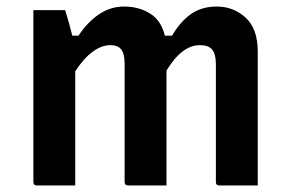

<svg xmlns="http://www.w3.org/2000/svg" viewBox="-20 -567 890 587"><path d="M210 0H93Q82 0 82 -11V-536H179Q179 -536 183 -523.5Q187 -511 192 -492.5Q197 -474 201 -458H220Q248 -500 283 -523.5Q318 -547 359 -547Q405 -547 439 -525.5Q473 -504 484 -458H506Q532 -502 564.5 -524.5Q597 -547 643 -547Q693 -547 730.5 -513.5Q768 -480 768 -409V0H651Q640 0 640 -11V-371Q640 -402 628.5 -415.5Q617 -429 591 -429Q536 -429 489 -351V0H372Q361 0 361 -11V-372Q361 -403 350.5 -416Q340 -429 317 -429Q291 -429 263.5 -409Q236 -389 210 -349Z"/></svg>

Font: Recursive Sn Lnr St SmB
Style: Regular
Weight: 600
Version: Version 1.079;hotconv 1.0.112;makeotfexe 2.5.65598; ttfautoh